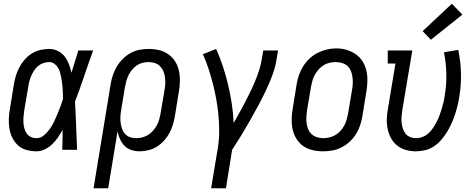

<svg xmlns="http://www.w3.org/2000/svg" viewBox="-20 -799 2540 1024"><path d="M175 8Q148 8 122 1Q96 -6 77 -23Q58 -40 46.5 -63Q35 -86 30.5 -111.5Q26 -137 27 -164.5Q28 -192 33 -219L54 -349Q58 -373 65 -396Q72 -419 83.5 -440.5Q95 -462 112 -481.5Q129 -501 150 -514Q171 -527 195 -532.5Q219 -538 243 -538Q267 -538 289 -527Q311 -516 325 -497.5Q339 -479 347.5 -457Q356 -435 361 -411Q370 -441 379.5 -470.5Q389 -500 398 -530H477Q452 -462 429 -393.5Q406 -325 380 -257Q384 -193 386 -128.5Q388 -64 391 0H312Q313 -27 313.5 -53.5Q314 -80 314 -107Q303 -86 289 -66Q275 -46 258 -29.5Q241 -13 219 -2.5Q197 8 175 8ZM175 -62Q196 -62 214 -77Q232 -92 245 -110.5Q258 -129 267.5 -148.5Q277 -168 285.5 -188.5Q294 -209 301.5 -229Q309 -249 316 -270Q316 -285 315.5 -299.5Q315 -314 314 -328.5Q313 -343 311 -357.5Q309 -372 306.5 -386Q304 -400 300 -414Q296 -428 288.5 -439.5Q281 -451 269 -459.5Q257 -468 243 -468Q227 -468 212 -463Q197 -458 184.5 -448Q172 -438 163 -424.5Q154 -411 147.5 -396.5Q141 -382 137 -367.5Q133 -353 131 -338L109 -208Q107 -192 105.5 -176Q104 -160 105 -144.5Q106 -129 110 -114Q114 -99 122.5 -87Q131 -75 145 -68.5Q159 -62 175 -62Z M479 205 570 -349Q574 -374 582 -398Q590 -422 603 -444Q616 -466 635 -485Q654 -504 677 -516.5Q700 -529 724.5 -533.5Q749 -538 774 -538Q802 -538 829 -531.5Q856 -525 878 -509.5Q900 -494 914 -471.5Q928 -449 934 -422.5Q940 -396 939.5 -367.5Q939 -339 934 -311L913 -181Q909 -157 902 -134Q895 -111 883.5 -89.5Q872 -68 855 -49Q838 -30 817 -17Q796 -4 772 2Q748 8 725 8Q702 8 680.5 1Q659 -6 644 -21.5Q629 -37 620 -57Q611 -77 607 -99L557 205ZM705 -62Q721 -62 737.5 -66Q754 -70 769 -79Q784 -88 795.5 -101Q807 -114 815.5 -129Q824 -144 828.5 -160Q833 -176 836 -192L858 -322Q861 -339 861.5 -356.5Q862 -374 859.5 -390Q857 -406 850.5 -421Q844 -436 832.5 -447Q821 -458 805 -463Q789 -468 772 -468Q757 -468 740.5 -464Q724 -460 710 -450.5Q696 -441 685 -428Q674 -415 666.5 -400Q659 -385 654.5 -369.5Q650 -354 647 -338L627 -217Q624 -200 622.5 -182Q621 -164 623 -147.5Q625 -131 630 -115Q635 -99 645.5 -86.5Q656 -74 672 -68Q688 -62 705 -62Z M1106 205 1142 -11Q1149 -55 1149 -98.5Q1149 -142 1145 -185Q1141 -228 1133.5 -269.5Q1126 -311 1115.5 -352Q1105 -393 1092 -432.5Q1079 -472 1062 -510L1133 -538Q1153 -492 1169 -444Q1185 -396 1196.5 -347Q1208 -298 1216 -247Q1224 -196 1226 -143Q1241 -170 1256.5 -197Q1272 -224 1286 -251.5Q1300 -279 1313.5 -306.5Q1327 -334 1339 -362.5Q1351 -391 1360.5 -419.5Q1370 -448 1375 -477L1384 -530H1463L1454 -477Q1447 -435 1431 -393.5Q1415 -352 1396 -312Q1377 -272 1355.5 -232.5Q1334 -193 1312 -154Q1290 -115 1266.5 -76.5Q1243 -38 1218 0L1185 205Z M1702 8Q1674 8 1646.5 1.5Q1619 -5 1597.5 -20Q1576 -35 1561.5 -58Q1547 -81 1541 -107.5Q1535 -134 1535.5 -162.5Q1536 -191 1541 -219L1562 -349Q1566 -374 1574.5 -398.5Q1583 -423 1597 -445.5Q1611 -468 1630.5 -486.5Q1650 -505 1674 -517Q1698 -529 1723 -535Q1748 -541 1773 -541Q1802 -541 1828.5 -533Q1855 -525 1877 -510Q1899 -495 1913.5 -472Q1928 -449 1934 -422.5Q1940 -396 1939.5 -367.5Q1939 -339 1934 -311L1913 -181Q1909 -156 1901 -131.5Q1893 -107 1879 -84.5Q1865 -62 1845 -43.5Q1825 -25 1801.5 -13Q1778 -1 1752.5 3.5Q1727 8 1702 8ZM1704 -62Q1720 -62 1736.5 -66Q1753 -70 1768 -78.5Q1783 -87 1795 -100Q1807 -113 1815.5 -128.5Q1824 -144 1828.5 -160Q1833 -176 1836 -192L1858 -322Q1861 -339 1861.5 -356.5Q1862 -374 1859.5 -390.5Q1857 -407 1850.5 -422.5Q1844 -438 1831.5 -448.5Q1819 -459 1803 -463.5Q1787 -468 1769 -468Q1753 -468 1736.5 -464Q1720 -460 1705.5 -451Q1691 -442 1679.5 -429Q1668 -416 1659.5 -401Q1651 -386 1646.5 -370Q1642 -354 1639 -338L1617 -208Q1615 -191 1614 -173.5Q1613 -156 1615.5 -139.5Q1618 -123 1624.5 -108Q1631 -93 1643 -82.5Q1655 -72 1671 -67Q1687 -62 1704 -62Z M2197 8Q2170 8 2144 0.5Q2118 -7 2098 -23Q2078 -39 2065.5 -62Q2053 -85 2047.5 -111Q2042 -137 2043 -164.5Q2044 -192 2049 -219L2089 -460H2048V-530H2179L2125 -208Q2123 -192 2121.5 -175.5Q2120 -159 2122 -143Q2124 -127 2129 -112Q2134 -97 2143.5 -85.5Q2153 -74 2168 -68Q2183 -62 2199 -62Q2216 -62 2234 -69Q2252 -76 2266 -89Q2280 -102 2290.5 -118Q2301 -134 2309.5 -150.5Q2318 -167 2324.5 -184.5Q2331 -202 2336 -219.5Q2341 -237 2345.5 -254.5Q2350 -272 2352 -290Q2362 -348 2360.5 -405.5Q2359 -463 2348 -520L2424 -533Q2437 -471 2438.5 -407.5Q2440 -344 2429 -279Q2425 -255 2419 -231Q2413 -207 2405 -183.5Q2397 -160 2386.5 -137Q2376 -114 2362.5 -92.5Q2349 -71 2331.5 -51Q2314 -31 2292 -17Q2270 -3 2245.5 2.5Q2221 8 2197 8ZM2278 -587 2234 -633 2390 -779 2446 -721Z"/></svg>

Font: Iosevka Slab Oblique
Style: Regular
Weight: 400
Italic angle: -9°
Monospace: yes
Designer: Belleve Invis
Foundry: Belleve Invis
Version: Version 11.1.1; ttfautohint (v1.8.3)